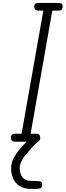

<svg xmlns="http://www.w3.org/2000/svg" viewBox="-20 -948 440 1285"><path d="M82.5 0Q64.5 0 58.8 -7.2Q53 -14.5 53 -26Q53 -38.5 58.8 -45.8Q64.5 -53 82.5 -53H124.5L270 -877H240Q221.5 -877 215.2 -884.8Q209 -892.5 209 -903.5Q209 -915 215 -921.8Q221 -928.5 240 -928.5H370Q388.5 -928.5 394 -921.8Q399.5 -915 399.5 -903.5Q399.5 -892.5 393.8 -884.8Q388 -877 370 -877H330L185 -53H218.5Q237.5 -53 243.5 -45.8Q249.5 -38.5 249.5 -26Q249.5 -14.5 243.5 -7.2Q237.5 0 218.5 0ZM192 316.5Q141 316.5 111 297Q81 277.5 67.8 246Q54.5 214.5 54.5 179.5Q54.5 138.5 73.8 105.2Q93 72 115 47Q131 28 151 7.2Q171 -13.5 190 -29.5Q201.5 -38 205.8 -39Q210 -40 216.5 -40Q226.5 -40 234.2 -33.2Q242 -26.5 243.8 -17.8Q245.5 -9 237.5 -2Q210 21 190 43.8Q170 66.5 146.5 94.5Q135.5 107.5 123.8 130.8Q112 154 112 178.5Q112 214.5 130.8 238.8Q149.5 263 189 263H223Q240.5 263 251.2 267Q262 271 262 288.5Q262 307 250.5 311.8Q239 316.5 223 316.5Z"/></svg>

Font: Edu AU VIC WA NT Hand
Style: Regular
Weight: 400
Designer: Tina and Corey Anderson, Eben Sorkin, Mirko Velimirovic
Foundry: Google for Education
Version: Version 1.001